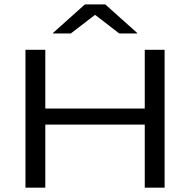

<svg xmlns="http://www.w3.org/2000/svg" viewBox="-20 -870 881 890"><path d="M190 0H98V-639H190ZM743 0H651V-639H743ZM145.5 -367H692V-292.5H145.5ZM373.5 -849.5H468L615.5 -717.5V-715H532.5L422.5 -800H419L308.5 -715H226V-717.5Z"/></svg>

Font: Anek Latin Expanded
Style: Regular
Weight: 400
Width: 7
Designer: Yesha Goshar
Foundry: Ek Type
Version: Version 1.003